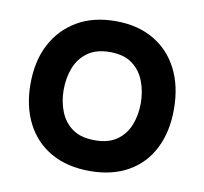

<svg xmlns="http://www.w3.org/2000/svg" viewBox="-66 -606 728 684"><g transform="rotate(10 298.5 -264.0)"><path d="M300 7Q219 7 160.5 -26Q102 -59 70.5 -120Q39 -181 39 -263Q39 -346 71 -406.5Q103 -467 161 -501Q219 -535 300 -535Q380 -535 438 -501Q496 -467 527 -405.5Q558 -344 558 -261Q558 -180 527.5 -119.5Q497 -59 439 -26Q381 7 300 7ZM299 -104Q349 -104 379.5 -126Q410 -148 424 -184Q438 -220 438 -262Q438 -304 424 -341Q410 -378 379.5 -400.5Q349 -423 299 -423Q249 -423 218 -400.5Q187 -378 173 -341.5Q159 -305 159 -262Q159 -220 173.5 -183.5Q188 -147 218.5 -125.5Q249 -104 299 -104Z"/></g></svg>

Font: Onest SemiBold
Style: Regular
Weight: 600
Designer: Dmitri Voloshin, Andrey Kudryavtsev
Foundry: Dmitri Voloshin, Andrey Kudryavtsev
Version: Version 1.000;gftools[0.9.33]